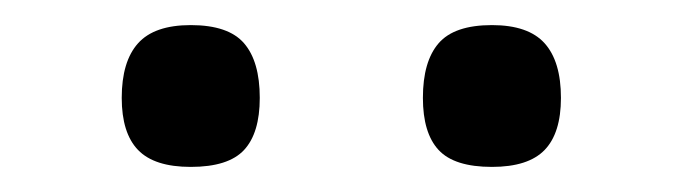

<svg xmlns="http://www.w3.org/2000/svg" viewBox="-20 -766 544 153"><path d="M372 -633Q342 -633 329.5 -646.5Q317 -660 317 -688Q317 -717 329.5 -731.5Q342 -746 372 -746Q401 -746 414 -731.5Q427 -717 427 -688Q427 -660 414 -646.5Q401 -633 372 -633ZM132 -633Q103 -633 90 -646.5Q77 -660 77 -688Q77 -717 90 -731.5Q103 -746 132 -746Q162 -746 174.5 -731.5Q187 -717 187 -688Q187 -660 174.5 -646.5Q162 -633 132 -633Z"/></svg>

Font: Georama Extended Medium
Style: Regular
Weight: 500
Width: 7
Designer: Jean-Baptiste Levee
Foundry: Production Type
Version: Version 1.000